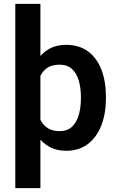

<svg xmlns="http://www.w3.org/2000/svg" viewBox="-20 -770 608 993"><path d="M527.8 -269.5V-259.3Q527.8 -182.6 504.2 -121.6Q480.5 -60.5 434.8 -25.4Q389.2 9.8 322.8 9.8Q279.3 9.8 246.3 -5.4Q213.4 -20.5 189 -47.4V203.1H59.1V-750H189V-480.5Q213.4 -508.3 246.1 -523.2Q278.8 -538.1 321.8 -538.1Q388.7 -538.1 434.6 -504.6Q480.5 -471.2 504.2 -410.6Q527.8 -350.1 527.8 -269.5ZM398.4 -259.3V-269.5Q398.4 -316.4 387.2 -354Q376 -391.6 351.8 -413.6Q327.6 -435.5 288.1 -435.5Q250.5 -435.5 226.3 -420.2Q202.1 -404.8 189 -377.9V-149.9Q202.6 -123.5 226.6 -107.7Q250.5 -91.8 289.1 -91.8Q328.6 -91.8 352.5 -114.7Q376.5 -137.7 387.5 -175.8Q398.4 -213.9 398.4 -259.3Z"/></svg>

Font: Vazirmatn FD SemiBold
Style: Regular
Weight: 600
Designer: Saber Rastikerdar
Foundry: Saber Rastikerdar
Version: Version 33.001